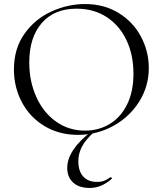

<svg xmlns="http://www.w3.org/2000/svg" viewBox="-20 -656 806 951"><path d="M49 -312Q49 -415 101 -488.5Q153 -562 234.5 -599Q316 -636 401 -636Q496 -636 568 -591.5Q640 -547 678.5 -474Q717 -401 717 -319Q717 -228 669 -152Q621 -76 540.5 -32Q460 12 366 12Q273 12 200.5 -31.5Q128 -75 88.5 -149.5Q49 -224 49 -312ZM641 -291Q641 -385 606 -458Q571 -531 507.5 -572Q444 -613 359 -613Q249 -613 187 -542Q125 -471 125 -347Q125 -253 160 -175.5Q195 -98 258 -53.5Q321 -9 401 -9Q469 -9 523.5 -42Q578 -75 609.5 -138.5Q641 -202 641 -291ZM368 143Q368 191 392 218Q416 245 461 245Q482 245 497 239Q512 233 526 222H528Q531 222 533.5 225Q536 228 533 230Q482 275 425 275Q371 275 342 248Q313 221 313 176Q313 87 434 -6L445 -1Q404 36 386 70Q368 104 368 143Z"/></svg>

Font: Cormorant Infant
Style: Regular
Weight: 400
Designer: Christian Thalmann (Catharsis Fonts)
Foundry: Catharsis Fonts
Version: Version 4.000